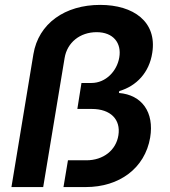

<svg xmlns="http://www.w3.org/2000/svg" viewBox="-20 -757 686 777"><path d="M115.1 -537.3 26.3 0H154.8L241.5 -522.4C251.8 -585.2 304 -626.8 371.1 -626.8C438.6 -626.8 472.7 -582.7 462.7 -524.5C453.5 -469.5 408.4 -421.2 350.1 -421.2H309.7L293 -316.1H351.6C427.9 -316.1 469.1 -273.1 459.2 -209.9C449.9 -149.1 398.1 -108.3 329.5 -108.3H255L236.9 0H327.4C462.4 0 566.4 -75.6 587.7 -200.3C604.8 -302.9 554.3 -373.2 461.3 -380.7L462.7 -388.5C532.3 -408.7 584.2 -463.4 596.2 -543.3C616.1 -669 520.2 -737.2 385.3 -737.2C243.3 -737.2 135.7 -662.3 115.1 -537.3Z"/></svg>

Font: Margiela Sans Semi Bold
Style: Italic
Weight: 600
Italic angle: -9.39999°
Designer: Stefan Endress, Andreas Faust
Version: Version 1.100;FEAKit 1.0